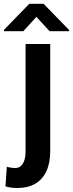

<svg xmlns="http://www.w3.org/2000/svg" viewBox="-58 -755 376 989"><path d="M73.7 -528.3H200.7V23.9Q200.7 85 180.7 127.4Q160.6 169.9 123 191.7Q85.4 213.4 32.7 213.4Q15.6 213.4 1.2 211.7Q-13.2 210 -29.8 205.1L-22.9 104Q-13.7 106.9 -1.7 108.6Q10.3 110.4 21 110.4Q37.6 110.4 49.3 100.1Q61 89.8 67.4 70.6Q73.7 51.3 73.7 23.9ZM166.5 -735.4 298.3 -600.1V-594.2H197.8L129.4 -668L62 -594.2H-37.6V-601.1L92.8 -735.4Z"/></svg>

Font: Roboto SemiCondensed SemiBold
Style: Regular
Weight: 600
Width: 4
Designer: Christian Robertson
Foundry: Google
Version: Version 3.009; 2024